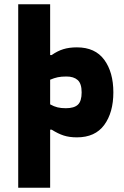

<svg xmlns="http://www.w3.org/2000/svg" viewBox="-20 -696 579 896"><path d="M65 -676H214V-439H221Q248 -458 275.5 -466.5Q303 -475 339 -475Q424 -475 466.5 -417Q509 -359 509 -265Q509 -171 466.5 -113Q424 -55 339 -55Q304 -55 277.5 -63.5Q251 -72 221 -91H214V180H65ZM361 -265Q361 -306 342.5 -322.5Q324 -339 290 -339Q266 -339 249.5 -335.5Q233 -332 214 -324V-209Q232 -199 248.5 -195Q265 -191 287 -191Q326 -191 343.5 -207.5Q361 -224 361 -265Z"/></svg>

Font: Athiti
Style: Bold
Weight: 700
Designer: CadsonDemak Team
Foundry: CadsonDemak
Version: Version 1.033